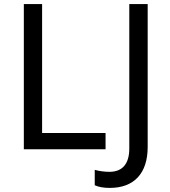

<svg xmlns="http://www.w3.org/2000/svg" viewBox="-20 -734 837 944"><path d="M499 0V-80.1H187V-713.9H97.2V0ZM520 189.9C639.6 189.9 706.1 117.7 706.1 -11.2V-713.9H615.7V-3.9C615.7 70.3 583 110.8 518.1 110.8C493.2 110.8 468.8 107.4 445.8 101.1V176.8C464.8 185.5 489.3 189.9 520 189.9Z"/></svg>

Font: Noto Reveo Sans
Style: Regular
Weight: 400
Designer: Monotype Design team
Foundry: Monotype Imaging Inc.
Version: Version 1.04